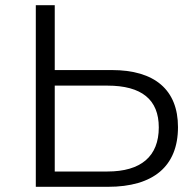

<svg xmlns="http://www.w3.org/2000/svg" viewBox="-20 -720 750 740"><path d="M396 0C571 0 666 -79 666 -230C666 -374 576 -450 411 -450H191V-700H118V0ZM394 -390C526 -390 592 -336 592 -229C592 -117 523 -59 394 -59H191V-390Z"/></svg>

Font: Malon Grotesk
Style: Regular
Weight: 400
Designer: Julieta Ulanovsky
Foundry: Julieta Ulanovsky
Version: Version 7.200